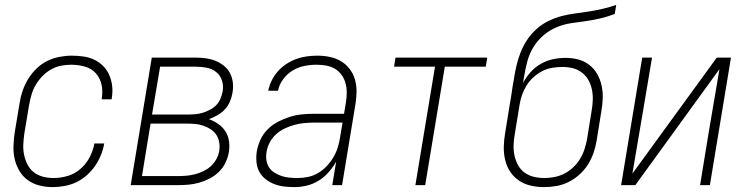

<svg xmlns="http://www.w3.org/2000/svg" viewBox="-20 -755 3040 783"><path d="M195 8Q167 8 141 1.5Q115 -5 94 -20Q73 -35 59.5 -57.5Q46 -80 40 -106Q34 -132 35 -160Q36 -188 40 -215L60 -335Q64 -361 72.5 -385.5Q81 -410 95 -433Q109 -456 128.5 -475Q148 -494 172 -506Q196 -518 222 -523Q248 -528 273 -528Q297 -528 321 -524.5Q345 -521 365.5 -511Q386 -501 401.5 -485Q417 -469 426 -448Q435 -427 437.5 -403.5Q440 -380 436 -356L435 -350H395V-354Q400 -383 394 -410Q388 -437 370.5 -456.5Q353 -476 326 -483.5Q299 -491 270 -491Q250 -491 229 -487Q208 -483 188.5 -472Q169 -461 153.5 -445Q138 -429 126.5 -410Q115 -391 109 -370.5Q103 -350 99 -329L79 -209Q76 -187 75 -165Q74 -143 78.5 -122.5Q83 -102 92.5 -83.5Q102 -65 118 -52.5Q134 -40 155 -34.5Q176 -29 199 -29Q227 -29 256 -37.5Q285 -46 308.5 -66.5Q332 -87 346 -114.5Q360 -142 365 -170H405Q401 -146 391.5 -122.5Q382 -99 367.5 -78Q353 -57 333 -39.5Q313 -22 290.5 -11.5Q268 -1 243 3.5Q218 8 195 8Z M707 0H513L599 -520H780Q801 -520 821.5 -517Q842 -514 860 -506.5Q878 -499 893.5 -486.5Q909 -474 918 -456.5Q927 -439 929.5 -418.5Q932 -398 928 -376Q925 -358 917.5 -340.5Q910 -323 897 -309Q884 -295 866.5 -285Q849 -275 832 -269Q852 -262 870 -249.5Q888 -237 899.5 -219Q911 -201 914 -178.5Q917 -156 913 -133Q909 -111 899 -90.5Q889 -70 872.5 -54Q856 -38 835 -27Q814 -16 792.5 -10Q771 -4 749.5 -2Q728 0 707 0ZM600 -288H749Q763 -288 778.5 -289.5Q794 -291 808 -295.5Q822 -300 836.5 -307.5Q851 -315 862 -326.5Q873 -338 879 -352.5Q885 -367 888 -382Q892 -404 885.5 -425.5Q879 -447 862.5 -460.5Q846 -474 824.5 -478.5Q803 -483 780 -483H633ZM559 -37H707Q724 -37 741 -38.5Q758 -40 775.5 -44.5Q793 -49 809.5 -57Q826 -65 839.5 -77Q853 -89 862 -105.5Q871 -122 874 -139Q877 -157 874 -174.5Q871 -192 862 -205.5Q853 -219 839 -228Q825 -237 809 -242.5Q793 -248 775 -249.5Q757 -251 740 -251H594Z M1181 8Q1159 8 1138 5.5Q1117 3 1098 -4.5Q1079 -12 1063 -24.5Q1047 -37 1037.5 -54.5Q1028 -72 1026 -93.5Q1024 -115 1027 -136Q1031 -161 1042 -185Q1053 -209 1071.5 -227.5Q1090 -246 1114 -258.5Q1138 -271 1162 -278.5Q1186 -286 1211 -288.5Q1236 -291 1260 -291H1383L1391 -339Q1394 -359 1394 -378.5Q1394 -398 1389 -416Q1384 -434 1373 -449.5Q1362 -465 1346 -474.5Q1330 -484 1310.5 -487.5Q1291 -491 1271 -491Q1246 -491 1221 -486Q1196 -481 1173.5 -467.5Q1151 -454 1134.5 -431.5Q1118 -409 1114 -385H1074Q1078 -406 1088 -426.5Q1098 -447 1113.5 -464.5Q1129 -482 1148.5 -494.5Q1168 -507 1188.5 -514.5Q1209 -522 1231 -525Q1253 -528 1274 -528Q1300 -528 1324.5 -523Q1349 -518 1369.5 -506Q1390 -494 1405 -475Q1420 -456 1427 -432.5Q1434 -409 1434 -383.5Q1434 -358 1430 -333L1375 0H1335L1351 -96Q1338 -73 1320 -52.5Q1302 -32 1279 -18Q1256 -4 1231 2Q1206 8 1181 8ZM1194 -29Q1215 -29 1236.5 -33.5Q1258 -38 1277.5 -49.5Q1297 -61 1312.5 -77.5Q1328 -94 1339.5 -113.5Q1351 -133 1357.5 -154Q1364 -175 1367 -196L1377 -255H1260Q1240 -255 1220 -253Q1200 -251 1180 -245.5Q1160 -240 1141 -231Q1122 -222 1106 -207.5Q1090 -193 1080 -174Q1070 -155 1067 -135Q1064 -118 1066.5 -101.5Q1069 -85 1077.5 -72Q1086 -59 1100 -50.5Q1114 -42 1129 -37Q1144 -32 1161 -30.5Q1178 -29 1194 -29Z M1674 0 1754 -483H1587L1593 -520H1967L1961 -483H1794L1714 0Z M2199 8Q2171 8 2144.5 2Q2118 -4 2096.5 -18.5Q2075 -33 2060.5 -55Q2046 -77 2040 -103Q2034 -129 2034.5 -156.5Q2035 -184 2040 -212L2059 -330Q2064 -356 2067.5 -382Q2071 -408 2076 -434Q2080 -461 2086.5 -488.5Q2093 -516 2103.5 -542.5Q2114 -569 2130.5 -593.5Q2147 -618 2169 -637.5Q2191 -657 2218 -670Q2245 -683 2272.5 -690Q2300 -697 2328 -700.5Q2356 -704 2384 -708.5Q2412 -713 2439.5 -719.5Q2467 -726 2493 -735L2487 -698Q2458 -687 2428.5 -680Q2399 -673 2369.5 -669Q2340 -665 2309.5 -660.5Q2279 -656 2250 -644Q2221 -632 2196.5 -611Q2172 -590 2155.5 -563Q2139 -536 2131 -506.5Q2123 -477 2118 -447L2113 -417Q2126 -441 2144 -461Q2162 -481 2185.5 -494.5Q2209 -508 2235 -513.5Q2261 -519 2286 -519Q2313 -519 2338 -512.5Q2363 -506 2383 -490.5Q2403 -475 2415.5 -453Q2428 -431 2433.5 -405.5Q2439 -380 2438 -353Q2437 -326 2432 -299L2413 -181Q2409 -156 2400.5 -131.5Q2392 -107 2378 -84.5Q2364 -62 2343.5 -43.5Q2323 -25 2299 -13Q2275 -1 2249.5 3.5Q2224 8 2199 8ZM2200 -29Q2220 -29 2241 -33Q2262 -37 2281.5 -47Q2301 -57 2317.5 -72.5Q2334 -88 2345.5 -107Q2357 -126 2363.5 -146Q2370 -166 2374 -187L2393 -305Q2397 -327 2397.5 -349Q2398 -371 2393.5 -391.5Q2389 -412 2379 -429.5Q2369 -447 2352.5 -459.5Q2336 -472 2315.5 -477Q2295 -482 2273 -482Q2253 -482 2232 -478.5Q2211 -475 2191.5 -465Q2172 -455 2155.5 -440Q2139 -425 2127.5 -406.5Q2116 -388 2109 -368Q2102 -348 2099 -328L2079 -206Q2075 -184 2074.5 -162Q2074 -140 2078.5 -119.5Q2083 -99 2093 -81Q2103 -63 2119.5 -51Q2136 -39 2157 -34Q2178 -29 2200 -29Z M2513 0 2599 -520H2639L2604 -312Q2593 -246 2581.5 -179.5Q2570 -113 2559 -47L2903 -520H2961L2875 0H2835L2869 -208Q2880 -274 2891.5 -340.5Q2903 -407 2914 -473L2571 0Z"/></svg>

Font: Iosevka Extralight Oblique
Style: Regular
Weight: 200
Italic angle: -9°
Monospace: yes
Designer: Belleve Invis
Foundry: Belleve Invis
Version: Version 32.5.0; ttfautohint (v1.8.4)